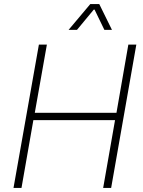

<svg xmlns="http://www.w3.org/2000/svg" viewBox="-20 -918 697 938"><path d="M170 -700H209L150 -367H549L607 -700H646L523 0H484L542 -331H143L85 0H46ZM421 -898H465L527 -772H490L442 -871H438L356 -772H315Z"/></svg>

Font: Chakra Petch ExtraLight
Style: Italic
Weight: 275
Italic angle: -10°
Designer: Katatrad Aksorn Co.,Ltd.
Foundry: Cadson Demak Co.,Ltd.
Version: Version 1.000; ttfautohint (v1.6)